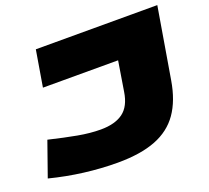

<svg xmlns="http://www.w3.org/2000/svg" viewBox="-137 -851 1103 1013"><g transform="rotate(-20 414.5 -345.0)"><path d="M-16 -38 52 -231Q140 -210 208.5 -197.5Q277 -185 336 -185Q416 -185 461.5 -218.5Q507 -252 519 -330L546 -497H124L158 -700H840L773 -302Q755 -194 707 -125Q659 -56 574 -23Q489 10 360 10Q269 10 173.5 -2Q78 -14 -16 -38Z"/></g></svg>

Font: Georama ExtraExtended ExtraBold
Style: Italic
Weight: 800
Width: 8
Italic angle: -9°
Designer: Jean-Baptiste Levee
Foundry: Production Type
Version: Version 1.000